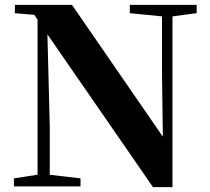

<svg xmlns="http://www.w3.org/2000/svg" viewBox="-20 -764 860 787"><path d="M37 0V-33L142 -49H171L310 -33V0ZM134 0V-716H172L184 -245V0ZM512 -710V-744H786V-710L681 -696H653ZM607 3 160 -644 157 -648 121 -703 41 -710V-744H275L668 -174L648 -167L644 -464V-744H687V3Z"/></svg>

Font: Noto Serif JP ExtraBold
Style: Regular
Weight: 800
Designer: Ryoko NISHIZUKA 西塚涼子 (kana & ideographs); Frank Grießhammer (Latin, Greek & Cyrillic); Wenlong ZHANG 张文龙 (bopomofo); San
Foundry: Adobe
Version: Version 2.003-H1;hotconv 1.1.1;makeotfexe 2.6.0